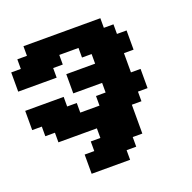

<svg xmlns="http://www.w3.org/2000/svg" viewBox="-149 -774 1173 1173"><g transform="rotate(-20 437.5 -187.5)"><path d="M250 250H500V187.5H562.5V125H625V-62.5H687.5V-125H750V-250H687.5V-375H750V-500H687.5V-562.5H625V-625H125V-562.5H62.5V-500H0V-375H250V-437.5H312.5V-500H437.5V-437.5H500V-375H312.5V-250H500V-187.5H437.5V-125H312.5V-187.5H250V-250H0V-125H62.5V-62.5H125V0H375V62.5H312.5V125H250Z"/></g></svg>

Font: Faithful 32x
Style: Bold
Weight: 400
Foundry: Faithful Resource Pack
Version: Version 1.0; January 27, 2023